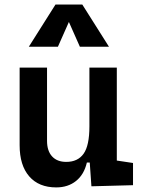

<svg xmlns="http://www.w3.org/2000/svg" viewBox="-20 -815 626 845"><path d="M227.5 9.8Q150.9 9.8 108.6 -38.8Q66.4 -87.4 66.4 -175.8V-517.6H187V-195.3Q187 -150.9 209.2 -126.7Q231.4 -102.5 271.5 -102.5Q322.3 -102.5 347.9 -138.4Q373.5 -174.3 373.5 -258.8V-517.6H494.1V-108.4L565.4 -97.7V0L382.3 4.9L375 -99.6H362.3Q350.1 -46.9 314.7 -18.6Q279.3 9.8 227.5 9.8ZM106.9 -609.4 224.1 -794.9H342.3L459.5 -609.4H331.5L283.2 -718.3L234.9 -609.4Z"/></svg>

Font: CaskaydiaCove NF SemiBold
Style: Regular
Weight: 600
Designer: Aaron Bell
Foundry: Saja Typeworks
Version: Version 2111.001; VTT 6.35;Nerd Fonts 3.2.1